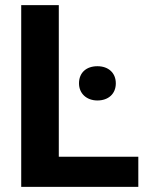

<svg xmlns="http://www.w3.org/2000/svg" viewBox="-20 -731 581 751"><path d="M210 -118V-711H63V0H521V-118ZM361 -338C404 -338 433 -364 433 -405C433 -446 404 -472 361 -472C318 -472 289 -447 289 -405C289 -365 319 -338 361 -338Z"/></svg>

Font: Asimov
Style: Regular
Weight: 500
Designer: Google
Version: Version 2.000980; 2014